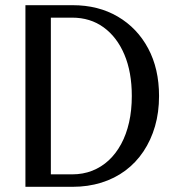

<svg xmlns="http://www.w3.org/2000/svg" viewBox="-20 -720 691 740"><path d="M78 0V-700H260Q359 -700 434 -656Q509 -612 551 -533.5Q593 -455 593 -350Q593 -287 577.5 -233.5Q562 -180 533 -136.5Q504 -93 463 -62.5Q422 -32 370.5 -16Q319 0 260 0ZM176 -30 158 -48H258Q300 -48 335.5 -62Q371 -76 399 -102Q427 -128 447 -165Q467 -202 477.5 -248.5Q488 -295 488 -350Q488 -442 459.5 -509.5Q431 -577 379.5 -614.5Q328 -652 258 -652H159L176 -669Z"/></svg>

Font: Sutasoma
Style: Regular
Weight: 400
Designer: Izhar Fathurrohim, Akbar Rohmanto, Arusyal Khofiqoini
Foundry: Kiwari Kolektiv
Version: Version 1.102